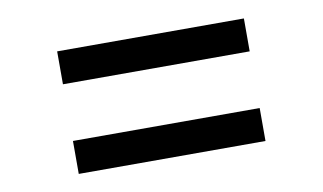

<svg xmlns="http://www.w3.org/2000/svg" viewBox="-43 -506 745 443"><g transform="rotate(-10 329.5 -284.5)"><path d="M110.4 -350.6V-427.7H547.9V-350.6ZM110.4 -140.6V-217.8H547.9V-140.6Z"/></g></svg>

Font: Inter
Style: Regular
Weight: 400
Designer: Rasmus Andersson
Foundry: rsms
Version: Version 4.000;git-8c9346024